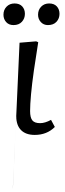

<svg xmlns="http://www.w3.org/2000/svg" viewBox="-39 -766 378 1110"><path d="M162 14Q110 14 82.5 -14Q55 -42 55 -94Q55 -97 54 -80.5Q53 -64 52 -36Q52 -36 52 -36Q52 -36 52 -36Q50 0 48 49.5Q46 99 43.5 149.5Q41 200 39 242Q37 284 36 306.5Q35 329 35.5 322Q36 315 38 268Q40 221 44.5 124Q49 27 56.5 -131Q64 -289 74 -519L170 -527L182 -522Q168 -436 157 -359Q146 -282 140.5 -221.5Q135 -161 135 -124Q135 -86 148 -70Q161 -54 193 -54Q221 -54 256 -73L278 -32Q232 14 162 14ZM-19 -681Q-19 -709 -1 -727.5Q17 -746 45 -746Q74 -746 89.5 -729Q105 -712 105 -686Q105 -659 87.5 -640Q70 -621 39 -621Q12 -621 -3.5 -638.5Q-19 -656 -19 -681ZM181 -681Q181 -709 199 -727.5Q217 -746 245 -746Q274 -746 289.5 -729Q305 -712 305 -686Q305 -659 287.5 -640Q270 -621 238 -621Q213 -621 197 -638.5Q181 -656 181 -681Z"/></svg>

Font: Literata 7pt
Style: Italic
Weight: 400
Italic angle: -2°
Designer: Latin by Veronika Burian and Jose Scaglione. Greek by Irene Vlachou. Cyrillic by Vera Evstafieva
Foundry: TypeTogether
Version: Version 3.002